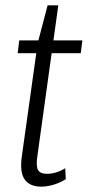

<svg xmlns="http://www.w3.org/2000/svg" viewBox="-20 -691 328 718"><path d="M135 7Q90 7 71.5 -21Q53 -49 62 -109L121 -530L158 -671H198L120 -109Q114 -70 122 -55.5Q130 -41 156 -41Q173 -41 190.5 -46.5Q208 -52 224 -62L226 -21Q212 -12 197 -6Q182 0 166 3.5Q150 7 135 7ZM52 -540H288L282 -492H46Z"/></svg>

Font: Pathway Extreme Condensed Thin
Style: Italic
Weight: 250
Width: 3
Italic angle: -8°
Version: Version 1.001;gftools[0.9.26]